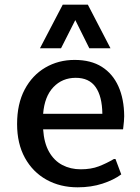

<svg xmlns="http://www.w3.org/2000/svg" viewBox="-20 -798 605 828"><path d="M314.9 9.8Q239.3 9.8 180.2 -23.2Q121.1 -56.2 87.4 -117.4Q53.7 -178.7 53.7 -263.2Q53.7 -350.1 86.4 -411.9Q119.1 -473.6 175.5 -506.6Q231.9 -539.6 301.8 -539.6Q372.1 -539.6 419.2 -509.8Q466.3 -480 490.7 -425.5Q515.1 -371.1 515.6 -296.9Q515.6 -287.1 514.4 -274.2Q513.2 -261.2 512 -251.5Q510.7 -241.7 510.7 -240.2H166Q169.9 -181.2 191.7 -143.1Q213.4 -105 248.8 -86.4Q284.2 -67.9 328.1 -67.9Q372.6 -67.9 405.8 -80.6Q439 -93.3 471.2 -112.3H478L502.9 -45.9Q470.7 -22 422.1 -6.1Q373.5 9.8 314.9 9.8ZM166 -307.1H421.4Q420.4 -382.8 392.3 -422.6Q364.3 -462.4 306.6 -462.4Q248.5 -462.4 210.2 -422.1Q171.9 -381.8 166 -307.1ZM152.3 -589.8 250.5 -777.8H358.9L456.5 -589.8H365.2L304.7 -711.4L243.2 -589.8Z"/></svg>

Font: Comme Medium
Style: Regular
Weight: 500
Version: Version 1.000;gftools[0.9.27]